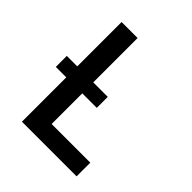

<svg xmlns="http://www.w3.org/2000/svg" viewBox="-200 -868 1001 1001"><g transform="rotate(45 300.0 -367.5)"><path d="M122 0V-735H240V-101H525V0ZM45 -327V-408H347V-327Z"/></g></svg>

Font: Iosevka Aile
Style: Bold
Weight: 700
Designer: Belleve Invis
Foundry: Belleve Invis
Version: Version 28.0.1; ttfautohint (v1.8.4)